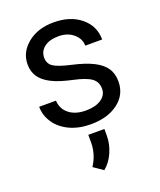

<svg xmlns="http://www.w3.org/2000/svg" viewBox="-145 -628 806 969"><g transform="rotate(-20 258.0 -143.5)"><path d="M376 -140.1Q376 -176.8 348.4 -197Q320.8 -217.3 252.2 -231.9Q183.6 -246.6 143.3 -267.1Q103 -287.6 83.7 -315.9Q64.5 -344.2 64.5 -383.3Q64.5 -448.2 119.4 -493.2Q174.3 -538.1 259.8 -538.1Q349.6 -538.1 405.5 -491.7Q461.4 -445.3 461.4 -373H370.6Q370.6 -410.2 339.1 -437Q307.6 -463.9 259.8 -463.9Q210.4 -463.9 182.6 -442.4Q154.8 -420.9 154.8 -386.2Q154.8 -353.5 180.7 -336.9Q206.5 -320.3 274.2 -305.2Q341.8 -290 383.8 -269Q425.8 -248 446 -218.5Q466.3 -189 466.3 -146.5Q466.3 -75.7 409.7 -33Q353 9.8 262.7 9.8Q199.2 9.8 150.4 -12.7Q101.6 -35.2 74 -75.4Q46.4 -115.7 46.4 -162.6H136.7Q139.2 -117.2 173.1 -90.6Q207 -64 262.7 -64Q314 -64 345 -84.7Q376 -105.5 376 -140.1ZM246.1 250.5 194.8 215.3Q230 162.1 231 100.1V55.2H317.4V92.3Q317.4 136.7 298.1 180.4Q278.8 224.1 246.1 250.5Z"/></g></svg>

Font: RobotoInd
Style: Regular
Weight: 400
Designer: Google
Version: Version 2.001101; 2014